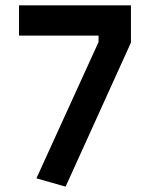

<svg xmlns="http://www.w3.org/2000/svg" viewBox="-20 -681 570 717"><path d="M51 -548V-661H469V-522L225 16L116 -15L348 -524V-548Z"/></svg>

Font: TitilliumText22L Rg
Style: Bold
Weight: 700
Designer: Campivisivi
Foundry: Campivisivi
Version: 1.000